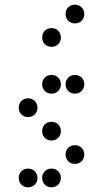

<svg xmlns="http://www.w3.org/2000/svg" viewBox="-20 -810 440 820"><path d="M300 -710C323 -710 340 -727 340 -750C340 -773 323 -790 300 -790C277 -790 260 -773 260 -750C260 -727 277 -710 300 -710ZM200 -610C223 -610 240 -627 240 -650C240 -673 223 -690 200 -690C177 -690 160 -673 160 -650C160 -627 177 -610 200 -610ZM200 -410C223 -410 240 -427 240 -450C240 -473 223 -490 200 -490C177 -490 160 -473 160 -450C160 -427 177 -410 200 -410ZM300 -410C323 -410 340 -427 340 -450C340 -473 323 -490 300 -490C277 -490 260 -473 260 -450C260 -427 277 -410 300 -410ZM100 -310C123 -310 140 -327 140 -350C140 -373 123 -390 100 -390C77 -390 60 -373 60 -350C60 -327 77 -310 100 -310ZM200 -210C223 -210 240 -227 240 -250C240 -273 223 -290 200 -290C177 -290 160 -273 160 -250C160 -227 177 -210 200 -210ZM300 -110C323 -110 340 -127 340 -150C340 -173 323 -190 300 -190C277 -190 260 -173 260 -150C260 -127 277 -110 300 -110ZM100 -10C123 -10 140 -27 140 -50C140 -73 123 -90 100 -90C77 -90 60 -73 60 -50C60 -27 77 -10 100 -10ZM200 -10C223 -10 240 -27 240 -50C240 -73 223 -90 200 -90C177 -90 160 -73 160 -50C160 -27 177 -10 200 -10Z"/></svg>

Font: TINY 5x3 80
Style: Regular
Weight: 200
Designer: Jack Halten Fahnestock
Foundry: Velvetyne Type Foundry
Version: Version 1.002;hotconv 1.0.109;makeotfexe 2.5.65596